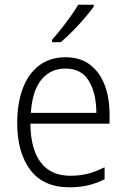

<svg xmlns="http://www.w3.org/2000/svg" viewBox="-20 -785 536 815"><path d="M259 -542Q321 -542 362.5 -510Q404 -478 424.5 -423.5Q445 -369 445 -300V-260H109Q110 -152 153 -95.5Q196 -39 278 -39Q319 -39 352.5 -47.5Q386 -56 424 -75V-24Q390 -7 354.5 1.5Q319 10 275 10Q164 10 108.5 -64Q53 -138 53 -263Q53 -346 76.5 -409Q100 -472 146 -507Q192 -542 259 -542ZM258 -494Q194 -494 155.5 -446.5Q117 -399 111 -306H389Q389 -388 357.5 -441Q326 -494 258 -494ZM378 -757Q363 -736 339 -708Q315 -680 288 -652.5Q261 -625 238 -606H201V-616Q230 -649 261 -690Q292 -731 312 -765H378Z"/></svg>

Font: Noto Sans Khmer UI SemiCondensed Light
Style: Regular
Weight: 300
Width: 4
Designer: Danh Hong and the Monotype Design Team
Foundry: Monotype Imaging Inc.
Version: Version 2.002; ttfautohint (v1.8.4.7-5d5b)